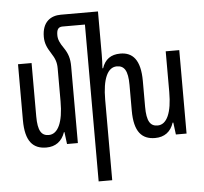

<svg xmlns="http://www.w3.org/2000/svg" viewBox="-63 -827 1201 1128"><g transform="rotate(-5 537.5 -262.5)"><path d="M371 -452C371 -499 361 -529 338 -563C315 -596 306 -617 306 -642C306 -674 315 -690 341 -690H473V235H553V-240C553 -361 583 -429 638 -429C682 -429 703 -398 703 -314V-162C703 -37 748 10 826 10C881 10 919 -18 936 -71H940L949 0H1012V-492H932V-252C932 -131 902 -62 847 -62C804 -62 783 -92 783 -178V-330C783 -456 737 -502 665 -502C609 -502 574 -476 557 -425H553C555 -452 556 -480 556 -507V-760H337C278 -760 226 -728 226 -639C226 -603 237 -576 261 -539C282 -507 291 -483 291 -448V-252C291 -131 260 -62 205 -62C162 -62 141 -92 141 -178V-492H61V-162C61 -37 106 10 185 10C239 10 277 -18 295 -71H298L307 0H371Z"/></g></svg>

Font: Noto Sans Armenian ExtraCondensed
Style: Regular
Weight: 400
Width: 2
Designer: Monotype Design Team
Foundry: Monotype Imaging Inc.
Version: Version 2.008